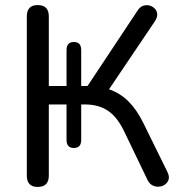

<svg xmlns="http://www.w3.org/2000/svg" viewBox="-20 -732 717 759"><path d="M129 7Q86 7 86 -38V-667Q86 -712 129 -712Q173 -712 173 -667V-392H243V-534Q243 -566 272 -566Q301 -566 301 -534V-392H326L523 -689Q534 -707 550.5 -710.5Q567 -714 581.5 -706Q596 -698 600.5 -683Q605 -668 593 -649L411 -379Q455 -364 488 -331Q521 -298 547 -245L641 -54Q652 -33 645 -18Q638 -3 622 3Q606 9 589 3.5Q572 -2 563 -21L474 -206Q446 -267 408.5 -293Q371 -319 317 -319H301V-179Q301 -147 272 -147Q243 -147 243 -179V-319H173V-38Q173 7 129 7Z"/></svg>

Font: Chiron GoRound TC N
Style: Regular
Weight: 350
Designer: Ryoko NISHIZUKA 西塚涼子 (kana, bopomofo & ideographs); Paul D. Hunt (Latin, Greek & Cyrillic); Sandoll Communications 산돌커뮤니
Foundry: Adobe
Version: Version 1.000;hotconv 1.1.1;makeotfexe 2.6.0